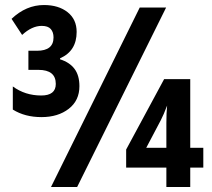

<svg xmlns="http://www.w3.org/2000/svg" viewBox="-20 -744 843 764"><path d="M145 -278Q79 -278 31 -308V-400Q80 -364 144 -364Q202 -364 202 -410Q202 -466 133 -466H93V-542H127Q193 -542 193 -595Q193 -616 182 -628.5Q171 -641 146 -641Q107 -641 68 -605L26 -669Q84 -724 155 -724Q213 -724 249 -695.5Q285 -667 285 -617Q285 -541 219 -512V-508Q257 -496 276.5 -470Q296 -444 296 -401Q296 -344 253.5 -311Q211 -278 145 -278ZM183 0 536 -714H641L287 0ZM642 0V-77H482V-149L633 -429H737V-156H789V-77H737V0ZM562 -156H642V-254Q642 -296 645 -324Q631 -287 620 -266Z"/></svg>

Font: Noto Sans ExtraCondensed
Style: Bold
Weight: 700
Width: 2
Designer: Monotype Design Team
Foundry: Monotype Imaging Inc.
Version: Version 2.013; ttfautohint (v1.8.4.7-5d5b)